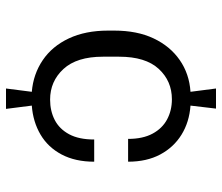

<svg xmlns="http://www.w3.org/2000/svg" viewBox="-70 -663 740 640"><g transform="rotate(90 300.0 -343.0)"><path d="M275 7 286 -79Q227 -84 180.5 -115.5Q134 -147 108 -202.5Q82 -258 82 -333V-354Q82 -430 108 -485Q134 -540 180 -572Q226 -604 286 -608L275 -693H342L332 -608Q387 -604 429 -578Q471 -552 495 -507Q519 -462 519 -400H443Q443 -449 425.5 -481.5Q408 -514 378 -530Q348 -546 311 -546Q250 -546 209.5 -502Q169 -458 169 -370V-316Q169 -229 210 -184.5Q251 -140 312 -140Q350 -140 380 -155.5Q410 -171 427.5 -203.5Q445 -236 445 -287H519Q519 -224 495 -178.5Q471 -133 428.5 -108Q386 -83 332 -79L343 7Z"/></g></svg>

Font: Chivo Mono Light
Style: Regular
Weight: 300
Monospace: yes
Designer: Hector Gatti
Foundry: Omnibus-Type
Version: Version 1.008